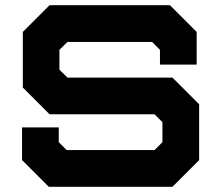

<svg xmlns="http://www.w3.org/2000/svg" viewBox="-20 -720 852 740"><path d="M168 0 65 -103V-229H206.5V-172L237 -141.5H575.5L606 -172V-249L575.5 -279.5H171L68 -382.5V-597L171 -700H635L738 -597V-471H596.5V-528L566 -558.5H240L209 -528V-451.5L240 -421H644.5L747.5 -318V-103L644.5 0Z"/></svg>

Font: Tourney Expanded Black
Style: Regular
Weight: 900
Width: 7
Designer: Tyler Finck
Foundry: Etcetera Type Co
Version: Version 1.010; ttfautohint (v1.8.3)